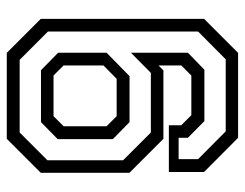

<svg xmlns="http://www.w3.org/2000/svg" viewBox="-100 -640 740 581"><g transform="rotate(90 270.5 -350.0)"><path d="M140.5 0 37.5 -103V-597L140.5 -700H397.5L501 -597V-490.5H359.5V-528L329 -558.5H209L178.5 -528V-459L193.5 -474H400.5L503.5 -371V-103L400.5 0ZM193 -103.5 140 -155.5V-302L211 -371.5H350L401.5 -321V-154L350 -103.5ZM209 -141.5H332L362.5 -172V-302L332 -332.5H219L178.5 -292.5V-172ZM161.5 -39H381.5L465.5 -123V-352L381.5 -436H201L140 -375.5V-548L191.5 -598H347L397.5 -548V-520H462V-579L378 -662.5H160L76 -579V-124.5Z"/></g></svg>

Font: Tourney Thin
Style: Regular
Weight: 400
Version: Version 1.015